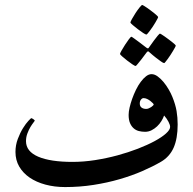

<svg xmlns="http://www.w3.org/2000/svg" viewBox="-20 -759 786 782"><path d="M703.6 -252Q703.6 -194.8 687.3 -157.7Q670.9 -120.6 635.7 -100.1Q602.1 -80.6 559.3 -62Q516.6 -43.5 466.8 -29.1Q417 -14.6 361.1 -5.9Q305.2 2.9 245.1 2.9Q202.1 2.9 165 -7.1Q127.9 -17.1 100.8 -35.6Q73.7 -54.2 58.3 -80.6Q43 -106.9 43 -140.1Q43 -168 52.5 -193.1Q62 -218.3 73.7 -237.1Q85.4 -255.9 95.7 -266.8Q106 -277.8 107.4 -277.8Q108.4 -277.8 110.8 -276.6Q113.3 -275.4 115.7 -273.7Q118.2 -272 119.9 -270.3Q121.6 -268.6 121.6 -268.1Q121.6 -266.6 116 -259.5Q110.4 -252.4 103.8 -241.5Q97.2 -230.5 91.6 -215.6Q85.9 -200.7 85.9 -184.1Q85.9 -142.1 135.7 -120.8Q185.5 -99.6 275.4 -99.6Q320.3 -99.6 367.2 -106.9Q414.1 -114.3 458.3 -126.2Q502.4 -138.2 541.5 -153.3Q580.6 -168.5 609.9 -184.3Q639.2 -200.2 656 -215.3Q672.9 -230.5 672.9 -242.2Q672.9 -250 666.3 -262.9Q659.7 -275.9 648.4 -288.6Q644.5 -277.3 637.2 -265.6Q629.9 -253.9 619.9 -244.4Q609.9 -234.9 597.4 -228.5Q585 -222.2 570.8 -222.2Q557.6 -222.2 545.4 -225.3Q533.2 -228.5 524.2 -236.6Q515.1 -244.6 509.5 -257.8Q503.9 -271 503.9 -291Q503.9 -303.7 507.8 -320.8Q511.7 -337.9 518.3 -356.4Q524.9 -375 533.7 -393.1Q542.5 -411.1 553 -425.3Q563.5 -439.5 574.7 -448.2Q585.9 -457 597.2 -457Q609.4 -457 621.8 -448Q634.3 -439 645.8 -425.3Q657.2 -411.6 666.7 -395.3Q676.3 -378.9 682.1 -364.3Q694.8 -333 699.2 -306.6Q703.6 -280.3 703.6 -252ZM606 -333.5Q606 -335 602.1 -339.1Q598.1 -343.3 592.3 -347.9Q586.4 -352.5 579.1 -356Q571.8 -359.4 564.5 -359.4Q559.1 -359.4 554.2 -353.3Q549.3 -347.2 549.3 -337.4Q549.3 -326.2 556.6 -320.8Q564 -315.4 575.2 -315.4Q581.1 -315.4 586.4 -317.9Q591.8 -320.3 596.2 -323.2Q600.6 -326.2 603.3 -329.1Q606 -332 606 -333.5ZM511.2 -667.5Q511.2 -670.4 517.6 -681.9Q523.9 -693.4 532.2 -706.1Q540.5 -718.8 548.6 -728.8Q556.6 -738.8 559.6 -738.8Q560.5 -738.8 565.9 -735.6Q571.3 -732.4 578.4 -727.5Q585.4 -722.7 593.5 -716.6Q601.6 -710.4 608.4 -705.1Q615.2 -699.7 619.6 -695.3Q624 -690.9 624 -689.5Q624 -687.5 620.8 -681.6Q617.7 -675.8 613 -667.7Q608.4 -659.7 602.5 -650.9Q596.7 -642.1 591.3 -635Q585.9 -627.9 581.8 -623Q577.6 -618.2 576.2 -618.2Q573.2 -618.2 562.7 -625Q552.2 -631.8 540.8 -640.6Q529.3 -649.4 520.3 -657.2Q511.2 -665 511.2 -667.5ZM532.2 -490.2Q529.3 -490.2 519 -497.1Q508.8 -503.9 497.6 -512.7Q486.3 -521.5 477.5 -529.3Q468.8 -537.1 468.8 -539.1Q468.8 -542 475.1 -553.2Q481.4 -564.5 489.5 -576.9Q497.6 -589.4 505.1 -599.4Q512.7 -609.4 515.1 -609.4Q516.6 -609.4 526.4 -602.3Q536.1 -595.2 547.4 -586.9L576.7 -564.5Q580.1 -562 583 -562Q584.5 -562 586.9 -565.9Q598.1 -581.1 606.9 -593.8Q614.7 -604.5 622.1 -613.3Q629.4 -622.1 631.8 -622.1Q632.8 -622.1 637.9 -618.9Q643.1 -615.7 650.4 -610.6Q657.7 -605.5 665.5 -599.6Q673.3 -593.8 680.2 -588.4Q687 -583 691.4 -578.9Q695.8 -574.7 695.8 -573.2Q695.8 -571.3 692.6 -565.4Q689.5 -559.6 684.6 -551.5Q679.7 -543.5 674.1 -534.7Q668.5 -525.9 663.1 -518.8Q657.7 -511.7 653.8 -506.8Q649.9 -502 648.9 -502Q645 -502 635.5 -508.8Q626 -515.6 615.2 -523.9Q602.5 -533.7 588.4 -546.4Q585.4 -549.8 583 -549.8Q580.1 -549.8 576.7 -544.9L556.2 -517.6Q547.9 -507.3 541 -498.8Q534.2 -490.2 532.2 -490.2Z"/></svg>

Font: Scheherazade
Style: Bold
Weight: 700
Version: Version 2.100 (build 932/914)